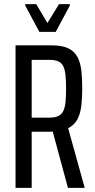

<svg xmlns="http://www.w3.org/2000/svg" viewBox="-20 -907 459 927"><path d="M55 0V-688H230Q281 -688 311 -673Q341 -658 355 -630Q369 -602 373 -564Q377 -526 377 -480Q377 -438 373 -399.5Q369 -361 354.5 -332.5Q340 -304 309 -288L389 0H308L231 -285L258 -275Q251 -274 241 -272.5Q231 -271 222 -271H133V0ZM133 -339H218Q246 -339 262 -347Q278 -355 286 -372Q294 -389 296.5 -416Q299 -443 299 -479Q299 -515 296.5 -541.5Q294 -568 286.5 -585Q279 -602 263 -610Q247 -618 218 -618H133ZM170 -753 102 -880V-887H155L209 -796L265 -887H317V-880L249 -753Z"/></svg>

Font: Saira ExtraCondensed Medium
Style: Regular
Weight: 500
Width: 2
Designer: Hector Gatti with collaboration of the Omnibus-Type team
Foundry: Omnibus-Type
Version: Version 1.101